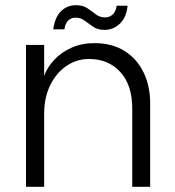

<svg xmlns="http://www.w3.org/2000/svg" viewBox="-20 -719 673 739"><path d="M80 0V-546H150V-427Q162 -460 188.5 -488.5Q215 -517 254.5 -535Q294 -553 344 -553Q411 -553 459 -523Q507 -493 532.5 -440.5Q558 -388 558 -321V0H489V-301Q489 -392 443 -442Q397 -492 323 -492Q275 -492 236 -465.5Q197 -439 173.5 -391.5Q150 -344 150 -281V0ZM382 -604Q356 -604 338.5 -616Q321 -628 306 -639.5Q291 -651 270 -651Q254 -651 242.5 -640Q231 -629 228 -606H185Q191 -652 214.5 -675.5Q238 -699 273 -699Q299 -699 316 -687.5Q333 -676 348.5 -664Q364 -652 385 -652Q402 -652 414 -663.5Q426 -675 429 -697H471Q467 -653 442 -628.5Q417 -604 382 -604Z"/></svg>

Font: Parkinsans Light
Style: Regular
Weight: 300
Designer: Red Stone, Indian Type Foundry
Foundry: Indian Type Foundry
Version: Version 1.000